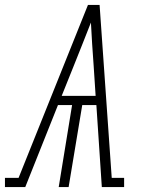

<svg xmlns="http://www.w3.org/2000/svg" viewBox="-63 -755 583 775"><path d="M-43 0V-37H12L292 -735H339L388 -37H438V0H348L326 -331H269L214 0H174L228 -331H171L39 0ZM186 -368H323L315 -490Q312 -533 309 -576.5Q306 -620 304 -664Q287 -620 269.5 -576.5Q252 -533 235 -490Z"/></svg>

Font: Iosevka Slab XLtObl
Style: Regular
Weight: 200
Italic angle: -9°
Monospace: yes
Designer: Belleve Invis
Foundry: Belleve Invis
Version: Version 11.1.1; ttfautohint (v1.8.3)